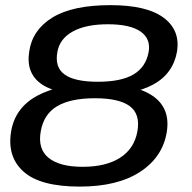

<svg xmlns="http://www.w3.org/2000/svg" viewBox="-20 -700 728 728"><path d="M282.5 7.5Q426 7.5 511.8 -48.8Q597.5 -105 612.5 -200.5Q626.5 -289.5 559.5 -336Q492.5 -382.5 348.5 -382.5Q205 -382.5 120.8 -336.8Q36.5 -291 22 -200.5Q6.5 -105 69.8 -48.8Q133 7.5 282.5 7.5ZM293.5 -67.5Q206 -67.5 164.2 -101.5Q122.5 -135.5 134.5 -202Q146 -267.5 197 -297.5Q248 -327.5 340 -327.5Q431.5 -327.5 472 -297.5Q512.5 -267.5 501 -202Q489 -136 435.2 -101.8Q381.5 -67.5 293.5 -67.5ZM344 -338Q485 -338 561 -379.5Q637 -421 651.5 -506Q663.5 -586.5 599.5 -633.5Q535.5 -680.5 399 -680.5Q255.5 -680.5 179.2 -633.8Q103 -587 91 -506Q77 -421 139.8 -379.5Q202.5 -338 344 -338ZM351 -390Q263 -390 225 -417.5Q187 -445 197.5 -502.5Q206 -553 255.8 -580.5Q305.5 -608 389.5 -608Q473 -608 512.8 -580.5Q552.5 -553 543.5 -502.5Q533 -445.5 486.2 -417.8Q439.5 -390 351 -390Z"/></svg>

Font: Anybody Expanded
Style: Italic
Weight: 400
Width: 7
Italic angle: -10°
Version: Version 1.113;gftools[0.9.25]